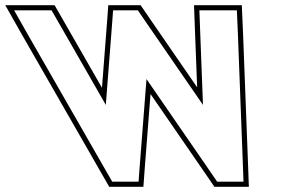

<svg xmlns="http://www.w3.org/2000/svg" viewBox="-273 -653 1108 743"><path d="M-168.5 -525 -218.4 -613H-73.4L-43.5 -561L136.5 -247L161.3 -568L164.6 -613H260.6L291.3 -568L512.5 -247L500.5 -561L498.6 -613H643.6L647.5 -525L667.4 -2L669.3 50H567.3L536.5 5L293.9 -347L266.5 5L263.3 50H161.3L131.4 -2ZM-185.9 -515.1 114.1 8 149.7 70H281.9L286.5 6.5L309.5 -289.2L520 16.3L556.7 70H690L687.4 -2.8L667.5 -525.8L662.7 -633H477.8L480.5 -560.2L489.9 -315.1L307.9 -579.3L271.1 -633H146L141.4 -569.5L121.6 -313.3L-26.2 -571L-61.8 -633H-252.7Z"/></svg>

Font: Nordica Plus
Style: NordicaClassicRgOpOblOl
Weight: 500
Version: Version 1.01